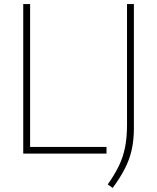

<svg xmlns="http://www.w3.org/2000/svg" viewBox="-20 -760 778 950"><path d="M95 0V-740H129V-33H507V0ZM537.5 170 513 152.5Q546 106 567.2 62.8Q588.5 19.5 598.5 -29.8Q608.5 -79 608.5 -143V-740H642.5V-126.5Q642.5 -66 631.5 -17.8Q620.5 30.5 597.2 75.5Q574 120.5 537.5 170Z"/></svg>

Font: Encode Sans SC Thin
Style: Regular
Weight: 250
Designer: Multiple Designers
Foundry: Impallari Type
Version: Version 3.002